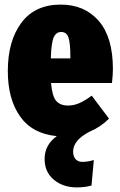

<svg xmlns="http://www.w3.org/2000/svg" viewBox="-20 -574 520 835"><path d="M467 -213H202Q207 -155 224.5 -135Q242 -115 276 -115Q301 -115 325 -125.5Q349 -136 379 -158L454 -58Q417 -21 369 -1Q298 36 298 85Q298 107 309 118.5Q320 130 338 130Q361 130 388 122L378 233Q348 241 314 241Q254 241 214 207.5Q174 174 174 117Q174 56 227 18Q121 8 67.5 -67.5Q14 -143 14 -265Q14 -396 73 -475Q132 -554 244 -554Q348 -554 409.5 -483Q471 -412 471 -274Q471 -249 467 -213ZM286 -328Q286 -385 278 -410Q270 -435 246 -435Q224 -435 213.5 -411.5Q203 -388 201 -320H286Z"/></svg>

Font: Fira Sans Extra Condensed Black
Style: Regular
Weight: 900
Width: 1
Designer: Carrois Corporate & Edenspiekermann AG
Foundry: Carrois Corporate GbR & Edenspiekermann AG
Version: Version 4.203